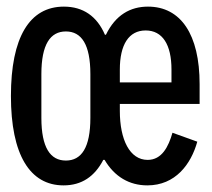

<svg xmlns="http://www.w3.org/2000/svg" viewBox="-20 -548 640 580"><path d="M179 -63C132 -63 105 -102 105 -192V-324C105 -414 132 -453 179 -453C226 -453 253 -414 253 -324V-192C253 -102 226 -63 179 -63ZM342 -299V-338C342 -413 369 -456 420 -456C471 -456 498 -413 498 -338V-299ZM425 12C510 12 557 -52 576 -120L501 -147C489 -105 469 -65 426 -65C372 -65 342 -126 342 -213V-234H583V-294C583 -444 526 -528 427 -528C374 -528 329 -503 300 -443H297C273 -499 231 -528 173 -528C69 -528 13 -435 13 -258C13 -81 70 12 172 12C227 12 266 -15 292 -65H296C326 -14 371 12 425 12Z"/></svg>

Font: IBM Plex Mono Medm
Style: Regular
Weight: 500
Monospace: yes
Designer: Mike Abbink, Paul van der Laan, Pieter van Rosmalen
Foundry: Bold Monday
Version: Version 2.004